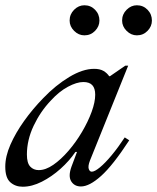

<svg xmlns="http://www.w3.org/2000/svg" viewBox="-23 -700 596 728"><path d="M63 8Q35 8 16 -9Q-3 -26 -3 -68Q-3 -107 16.5 -151.5Q36 -196 68.5 -241.5Q101 -287 141 -328Q188 -377 239.5 -408Q291 -439 334 -439Q356 -439 369.5 -431Q383 -423 391 -411H394L452 -451H463L318 -91Q310 -70 313.5 -59.5Q317 -49 325 -49Q336 -49 356 -65.5Q376 -82 400.5 -111.5Q425 -141 450 -179L467 -168Q405 -73 360.5 -33Q316 7 284 7Q259 7 247 -12.5Q235 -32 248 -68L269 -124H263Q240 -90 206.5 -60Q173 -30 135.5 -11Q98 8 63 8ZM124 -55Q150 -55 179 -75Q208 -95 236.5 -128Q265 -161 288 -200Q311 -239 324.5 -276Q338 -313 338 -341Q338 -365 327 -377Q316 -389 293 -389Q268 -389 234.5 -371Q201 -353 170 -319Q130 -277 104.5 -223Q79 -169 79 -114Q79 -82 91.5 -68.5Q104 -55 124 -55ZM297 -566Q275 -566 258 -583Q241 -600 241 -622Q241 -646 258 -663Q275 -680 297 -680Q321 -680 337.5 -663Q354 -646 354 -622Q354 -600 337.5 -583Q321 -566 297 -566ZM496 -566Q474 -566 457 -583Q440 -600 440 -622Q440 -646 457 -663Q474 -680 496 -680Q520 -680 536.5 -663Q553 -646 553 -622Q553 -600 536.5 -583Q520 -566 496 -566Z"/></svg>

Font: Ibarra Real Nova Medium
Style: Italic
Weight: 500
Italic angle: -22°
Designer: Jose Maria Ribagorda & Octavio Pardo
Foundry: Octavio Pardo
Version: Version 2.000